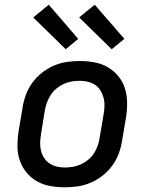

<svg xmlns="http://www.w3.org/2000/svg" viewBox="-20 -787 640 815"><path d="M255 8Q223 8 192.5 2.5Q162 -3 136 -18Q110 -33 91.5 -56Q73 -79 63.5 -107.5Q54 -136 54 -167.5Q54 -199 59 -231L76 -331Q80 -358 90 -385Q100 -412 117.5 -436Q135 -460 158.5 -478.5Q182 -497 209 -508.5Q236 -520 263.5 -524Q291 -528 318 -528Q350 -528 380.5 -522.5Q411 -517 437 -502Q463 -487 482 -464Q501 -441 510 -412.5Q519 -384 519.5 -352.5Q520 -321 515 -289L498 -189Q494 -162 484 -135Q474 -108 456.5 -84Q439 -60 415.5 -41.5Q392 -23 365 -11.5Q338 0 310 4Q282 8 255 8ZM255 -76Q272 -76 289.5 -79Q307 -82 323.5 -89.5Q340 -97 354.5 -109Q369 -121 379 -136.5Q389 -152 395 -169Q401 -186 403 -203L420 -303Q423 -321 423.5 -338.5Q424 -356 419.5 -372.5Q415 -389 406.5 -403Q398 -417 384 -426.5Q370 -436 353 -440Q336 -444 318 -444Q301 -444 283.5 -441Q266 -438 250 -430.5Q234 -423 219.5 -411Q205 -399 195 -383.5Q185 -368 179 -351Q173 -334 170 -317L154 -217Q151 -199 150.5 -181.5Q150 -164 154 -147.5Q158 -131 167 -117Q176 -103 190 -93.5Q204 -84 220.5 -80Q237 -76 255 -76ZM454 -578 316 -713 382 -767 508 -622ZM259 -578 121 -713 187 -767 312 -622Z"/></svg>

Font: Iosevka Aile Medium Oblique
Style: Regular
Weight: 500
Italic angle: -9°
Designer: Belleve Invis
Foundry: Belleve Invis
Version: Version 31.1.0; ttfautohint (v1.8.4)